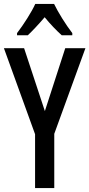

<svg xmlns="http://www.w3.org/2000/svg" viewBox="-20 -960 456 980"><path d="M209 -393 313 -714H416L257 -277V0H159V-275L0 -714H103ZM256 -940Q272 -907 297.5 -866Q323 -825 349 -791V-780H295Q275 -798 252.5 -821.5Q230 -845 208 -872Q185 -845 162 -820.5Q139 -796 122 -780H67V-791Q93 -825 119.5 -867Q146 -909 160 -940Z"/></svg>

Font: Noto Sans Gujarati UI ExtraCondensed Medium
Style: Regular
Weight: 500
Width: 2
Designer: Jelle Bosma - Monotype Design Team, Universal Thirst
Foundry: Monotype Imaging Inc.
Version: Version 2.106; ttfautohint (v1.8.4.7-5d5b)